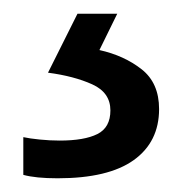

<svg xmlns="http://www.w3.org/2000/svg" viewBox="-20 -20 265 280"><path d="M212 139Q212 187 175 213.5Q138 240 64 240Q32 240 14 235V180Q23 182 38 183.5Q53 185 67 185Q103 185 122 175.5Q141 166 141 141Q141 115 114.5 103Q88 91 50 86L93 0H151L125 53Q161 61 186.5 81Q212 101 212 139Z"/></svg>

Font: Noto Sans Shavian
Style: Regular
Weight: 400
Designer: Monotype Design Team
Foundry: Monotype Imaging Inc.
Version: Version 2.001; ttfautohint (v1.8.4.7-5d5b)